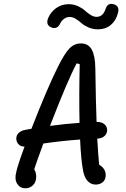

<svg xmlns="http://www.w3.org/2000/svg" viewBox="-20 -967 660 1008"><path d="M113.5 21.5Q85.5 21.5 70.5 -1.8Q55.5 -25 65 -62.5Q72 -97 109 -197.5Q90.5 -197 78.5 -208.5Q66.5 -220 65.5 -238Q65 -256.5 78 -269Q91 -281.5 114 -285.5Q133 -289 145 -291Q230 -509 284.5 -617Q317.5 -683.5 343.2 -711.2Q369 -739 405 -739Q444 -739 461.8 -706.5Q479.5 -674 480.5 -607.5Q483 -429.5 487 -327H487.5Q512 -327.5 526.8 -316Q541.5 -304.5 542.5 -286Q543.5 -267.5 529.8 -254Q516 -240.5 493 -239.5H490.5Q496 -145.5 500.5 -102.5Q535 -81.5 535 -47.5Q535 -24 519.8 -11Q504.5 2 482.5 2Q458.5 2 441.5 -15.2Q424.5 -32.5 417.5 -64.5Q405.5 -121.5 400.5 -234.5Q302.5 -227.5 207.5 -213.5Q175 -125 159.5 -78Q170 -62.5 170 -39Q170 -11.5 153.5 5Q137 21.5 113.5 21.5ZM232 -870.5Q246 -904 274.8 -924.5Q303.5 -945 340.5 -945Q367 -945 389.8 -934.5Q412.5 -924 425.5 -911.8Q438.5 -899.5 455 -889Q471.5 -878.5 487 -878.5Q521.5 -878.5 535 -922Q546 -954 577.5 -944.5Q609 -935.5 599.5 -899.5Q589 -858.5 561.5 -835.8Q534 -813 494.5 -813Q467.5 -813 444.2 -823.2Q421 -833.5 407.8 -845.5Q394.5 -857.5 378 -867.8Q361.5 -878 346.5 -878Q330.5 -878 316.8 -868.5Q303 -859 296 -843.5Q281.5 -813.5 254.5 -821.5Q237.5 -826.5 231.2 -838.5Q225 -850.5 232 -870.5ZM242.5 -306Q322 -317 397.5 -322Q394.5 -466 398.5 -630L382.5 -634.5Q334.5 -544.5 242.5 -306Z"/></svg>

Font: Monaspace Radon
Style: Regular
Weight: 400
Designer: Riley Cran & the Lettermatic Team
Foundry: Lettermatic
Version: Version 1.000 (Monaspace Radon)